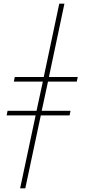

<svg xmlns="http://www.w3.org/2000/svg" viewBox="-20 -780 458 1040"><path d="M173 -155H16L21 -180H178L212 -338H55L60 -363H217L301 -760H329L245 -363H401L396 -338H240L206 -180H362L357 -155H201L117 240H89Z"/></svg>

Font: Noto Serif CondThin
Style: Italic
Weight: 250
Width: 3
Italic angle: -12°
Designer: Monotype Design Team
Foundry: Monotype Imaging Inc.
Version: Version 1.001